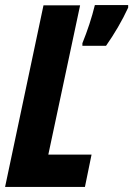

<svg xmlns="http://www.w3.org/2000/svg" viewBox="-23 -735 524 755"><path d="M301 -565Q316 -602 328.5 -640Q341 -678 350 -715H481V-705Q463 -666 440.5 -627.5Q418 -589 394 -555H301ZM-3 0 148 -714H292L167 -127H337L311 0Z"/></svg>

Font: Noto Sans ExtraCondensed ExtraBold
Style: Italic
Weight: 800
Width: 2
Italic angle: -12°
Designer: Monotype Design Team
Foundry: Monotype Imaging Inc.
Version: Version 2.013; ttfautohint (v1.8.4.7-5d5b)